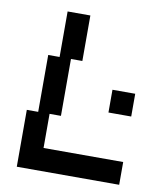

<svg xmlns="http://www.w3.org/2000/svg" viewBox="-80 -766 710 831"><g transform="rotate(10 275.0 -350.0)"><path d="M50 0H500V-100H150V-250H200V-500H250V-700H150V-500H100V-250H50ZM400 -300H500V-400H400Z"/></g></svg>

Font: LS-VG5000 Shifted
Style: Regular
Weight: 400
Designer: Justin Bihan, 2021
Foundry: Justin Bihan, 2021
Version: Version 1.000;Glyphs 3.1.2 (3151)